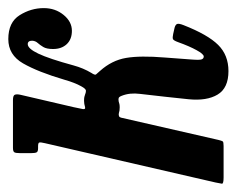

<svg xmlns="http://www.w3.org/2000/svg" viewBox="-100 -497 584 474"><g transform="rotate(-90 192.0 -260.0)"><path d="M367 -99Q343.5 -39 318.2 -13.5Q293 12 253.5 12Q211.5 12 195.5 -14.8Q179.5 -41.5 184 -86.5L190 -143Q194 -181 197.2 -206.2Q200.5 -231.5 192.5 -251.5Q190 -258 187 -259Q184 -260 178.5 -259Q175.5 -258 172 -257.2Q168.5 -256.5 164 -256.5Q159 -256.5 156 -257Q153 -257.5 150 -258.5Q140 -260.5 138.5 -253L83.5 -12.5Q81.5 -4.5 80 -2.2Q78.5 0 68.5 0H-9Q-25 0 -24.5 -4.2Q-24 -8.5 -21.5 -20L75.5 -441Q78 -451.5 77.2 -454.8Q76.5 -458 68 -458H63Q54.5 -458 52.8 -461.8Q51 -465.5 51 -474.5V-503.5Q51 -513 53 -516.5Q55 -520 64 -520H182Q193.5 -520 195.2 -515.2Q197 -510.5 195 -501.5L164.5 -370.5Q161 -355 159.8 -347.8Q158.5 -340.5 164.5 -342Q173 -344.5 180 -344.5Q186 -344.5 189.5 -343.8Q193 -343 195.5 -342Q200 -340 204.8 -339.8Q209.5 -339.5 216 -351.5Q220.5 -359.5 224.5 -369.8Q228.5 -380 232 -392.5Q251.5 -458.5 272.5 -495Q293.5 -531.5 332.5 -531.5Q374 -531.5 391.5 -503.5Q409 -475.5 409 -444Q409 -415.5 392.2 -395Q375.5 -374.5 353 -374.5Q332 -374.5 320 -387.2Q308 -400 308 -421Q308 -437 313 -445.2Q318 -453.5 323 -459Q328 -464.5 328.5 -472.5Q328.5 -483.5 320 -483.5Q309 -483.5 296.5 -457.2Q284 -431 267.5 -370.5Q261 -346.5 249 -326.5Q243 -317.5 245.2 -315Q247.5 -312.5 254 -305Q280 -276 286 -240.8Q292 -205.5 287 -145L282 -78Q280.5 -59 282.5 -54Q284.5 -49 289.5 -49Q295.5 -49 305.2 -66.8Q315 -84.5 325 -112.5Q329 -123.5 332.5 -125Q336 -126.5 345 -124.5L360.5 -121Q368 -119 369.8 -114.8Q371.5 -110.5 367 -99Z"/></g></svg>

Font: Besley* Condensed Medium
Style: Italic
Weight: 500
Width: 3
Italic angle: -13°
Designer: Owen Earl
Foundry: indestructible type*
Version: Version 3.000; ttfautohint (v1.8.3)